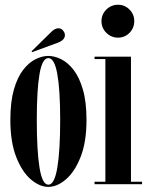

<svg xmlns="http://www.w3.org/2000/svg" viewBox="-20 -756 613 788"><path d="M178.5 11Q142.5 11 106.5 -19.8Q70.5 -50.5 46.5 -111.8Q22.5 -173 22.5 -263.5Q22.5 -338 37 -388.5Q51.5 -439 75 -469.2Q98.5 -499.5 125.8 -513Q153 -526.5 178.5 -526.5Q203.5 -526.5 231 -513Q258.5 -499.5 282 -469.2Q305.5 -439 320.2 -388.5Q335 -338 335 -263.5Q335 -173 310.8 -111.8Q286.5 -50.5 250.5 -19.8Q214.5 11 178.5 11ZM178.5 2Q203.5 2 215.2 -67.8Q227 -137.5 227 -263.5Q227 -387 215.2 -452.2Q203.5 -517.5 178.5 -517.5Q153.5 -517.5 142.2 -452.2Q131 -387 131 -263.5Q131 -137.5 142.2 -67.8Q153.5 2 178.5 2ZM112 -542 109.5 -545.5 192.5 -627Q206.5 -640 220 -640Q234.5 -640 243 -624.5Q246.5 -618.5 246.5 -612Q246.5 -592 218 -581Z M464.5 -601.5Q436.5 -601.5 416.5 -621.2Q396.5 -641 396.5 -669.5Q396.5 -697 416.5 -716.8Q436.5 -736.5 464.5 -736.5Q492 -736.5 511.5 -716.8Q531 -697 531 -669.5Q531 -641 511.5 -621.2Q492 -601.5 464.5 -601.5ZM368 0V-10H412.5V-513.5H368V-523.5H517.5V-10H563V0Z"/></svg>

Font: Imbue 100pt SemiBold
Style: Regular
Weight: 600
Designer: Tyler Finck
Foundry: Etcetera Type Company
Version: Version 1.102; ttfautohint (v1.8.3)